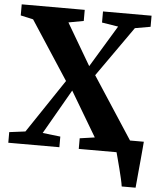

<svg xmlns="http://www.w3.org/2000/svg" viewBox="-61 -795 849 1026"><g transform="rotate(5 364.0 -281.5)"><path d="M630.5 180Q628.5 164 622.5 138.2Q616.5 112.5 609.5 84.8Q602.5 57 596.2 33.8Q590 10.5 587 -0.5L552.5 -68.5H727.5Q726.5 -54 724.2 -28.5Q722 -3 719.2 27.5Q716.5 58 713.5 88Q710.5 118 708.5 142.5Q706.5 167 705 180ZM92.5 -68 285 -355.5 81 -668.5 13.5 -683.5V-743H351.5V-683.5L270.5 -668.5L401.5 -445.5L537 -669.5L449.5 -683.5V-743H710V-683.5L627 -669L437.5 -400L653.5 -68.5L721 -57V0H384.5V-57L464.5 -68.5L322.5 -307.5L185 -68L280.5 -57V0H6.5V-57Z"/></g></svg>

Font: Merriweather 36pt ExtraBold
Style: Regular
Weight: 800
Designer: Eben Sorkin
Foundry: Eben Sorkin
Version: Version 2.100